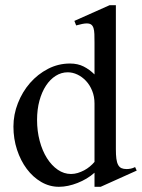

<svg xmlns="http://www.w3.org/2000/svg" viewBox="-20 -716 551 746"><path d="M347.2 -44.9Q333 -32.2 316.2 -22.2Q299.3 -12.2 281.2 -5.1Q263.2 2 244.9 5.9Q226.6 9.8 209 9.8Q172.4 9.8 140.1 -9Q107.9 -27.8 84 -59.8Q60.1 -91.8 46.1 -134.3Q32.2 -176.8 32.2 -224.1Q32.2 -271 49.6 -315.2Q66.9 -359.4 96.7 -393.6Q126.5 -427.7 166.5 -448.5Q206.5 -469.2 252 -469.2Q282.2 -469.2 305.2 -457.5Q328.1 -445.8 347.2 -426.8V-549.8Q347.2 -569.3 346.7 -583.5Q346.2 -597.7 343.3 -606.9Q340.3 -616.2 334.2 -620.6Q328.1 -625 316.9 -625Q309.6 -625 299.6 -623Q289.6 -621.1 275.9 -617.2L269 -634.8L405.8 -695.8H430.2V-136.2Q430.2 -114.3 432.1 -99.4Q434.1 -84.5 439 -75.4Q443.8 -66.4 451.9 -62.7Q460 -59.1 472.2 -59.1Q479.5 -59.1 488 -60.8Q496.6 -62.5 504.9 -66.9L511.2 -53.2L371.1 9.8H347.2ZM347.2 -314Q347.2 -340.8 338.1 -363.3Q329.1 -385.7 314.2 -401.6Q299.3 -417.5 280.8 -426.3Q262.2 -435.1 243.2 -435.1Q218.3 -435.1 196.5 -421.4Q174.8 -407.7 158.7 -383.3Q142.6 -358.9 133.3 -325Q124 -291 124 -250Q124 -206.5 134.3 -168.2Q144.5 -129.9 162.6 -101.3Q180.7 -72.8 204.6 -56.4Q228.5 -40 255.9 -40Q269 -40 282 -43.9Q294.9 -47.9 306.9 -54.2Q318.8 -60.5 329.1 -69.1Q339.4 -77.6 347.2 -86.9Z"/></svg>

Font: Chandrasa
Style: Regular
Weight: 400
Designer: R.S. Wihananto
Foundry: R.S. Wihananto
Version: Version 2.0.1